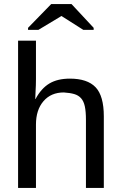

<svg xmlns="http://www.w3.org/2000/svg" viewBox="-20 -925 596 945"><path d="M155 -438Q183 -490 223 -514Q263 -538 324 -538Q410 -538 450.5 -495.5Q491 -453 491 -352V0H403V-335Q403 -376 397.5 -401.5Q392 -427 379 -441.5Q366 -456 345.5 -462Q325 -468 294 -470Q231 -470 194 -427Q157 -384 157 -312V0H69V-725H157V-536Q157 -521 156.5 -505.5Q156 -490 155 -474Q154 -458 154 -449Q154 -440 153 -438ZM441 -788V-778H390L283 -846H282L169 -778H118V-788L232 -905H332Z"/></svg>

Font: Libra Sans
Style: Regular
Weight: 400
Foundry: Context Ltd
Version: Version 1.000; ttfautohint (v1.3)